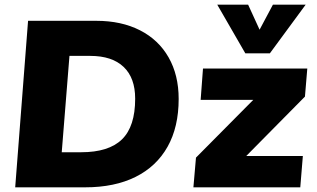

<svg xmlns="http://www.w3.org/2000/svg" viewBox="-20 -801 1355 821"><path d="M100 -712H392Q499 -712 578.5 -671.5Q658 -631 701 -555.5Q744 -480 744 -378Q744 -258 696.5 -173.5Q649 -89 559.5 -44.5Q470 0 344 0H45ZM327 -150Q445 -150 501.5 -205Q558 -260 558 -379Q558 -468 508.5 -515Q459 -562 366 -562H277L244 -150ZM1284 -388 1033 -134H1275L1264 0H807L818 -127L1063 -374H838L848 -508H1294ZM1287 -781 1134 -573H1029L909 -781H1041L1090 -674L1147 -781Z"/></svg>

Font: Muli Black
Style: Italic
Weight: 900
Italic angle: -4.541°
Designer: Vernon Adams
Foundry: Vernon Adams
Version: Version 2.001